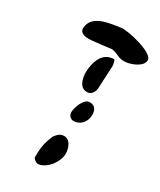

<svg xmlns="http://www.w3.org/2000/svg" viewBox="-155 -884 873 1047"><g transform="rotate(20 281.5 -360.5)"><path d="M359 -660C400 -646 409 -619 461 -619C491 -619 553 -630 562 -669C573 -715 405 -787 364 -787C310 -787 191 -802 171 -716C162 -678 211 -669 241 -667C259 -665 341 -660 359 -660ZM268 -500C258 -455 264 -393 318 -393C338 -393 355 -413 360 -433L392 -573C394 -582 393 -604 389 -613C386 -614 372 -614 369 -614C309 -614 279 -549 268 -500ZM268 -267C261 -238 278 -219 305 -219C345 -219 371 -248 379 -283C387 -316 374 -347 337 -347C304 -347 274 -291 268 -267ZM164 40C169 52 182 67 198 67C250 67 304 14 315 -33C324 -72 312 -127 266 -127C246 -127 231 -115 216 -100C188 -55 180 -35 170 7C169 12 165 35 164 40Z"/></g></svg>

Font: Charger
Style: OversprayIt
Weight: 400
Designer: Jasper
Foundry: Cannot Into Space Fonts
Version: Version 0.980